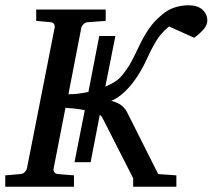

<svg xmlns="http://www.w3.org/2000/svg" viewBox="-35 -707 805 727"><path d="M750 -628.9Q750 -611.8 735.1 -595Q720.2 -578.1 700.2 -564L605 -606.9Q573.2 -580.6 554.7 -549.1Q536.1 -517.6 521 -483.6Q505.9 -449.7 483.9 -416Q462.4 -383.3 437 -359.4Q411.6 -335.4 386.2 -325.2Q412.1 -318.4 425.8 -307.1Q439.5 -295.9 446.8 -280.8L564 -47.9L632.8 -43V0H469.2V-32.2L351.1 -264.2Q347.7 -269 342.8 -272L308.1 -92.8H247.1L286.1 -290Q265.1 -293.9 244.6 -296.1Q224.1 -298.3 212.9 -298.8L168 -68.8Q166.5 -62.5 170.4 -55.7Q174.3 -48.8 185.1 -47.9L245.1 -43V0H-15.1V-43L42 -47.9Q52.7 -48.8 59.1 -55.7Q65.4 -62.5 66.9 -68.8L171.9 -602.1Q173.3 -608.9 169.9 -615.7Q166.5 -622.6 155.8 -623L102.1 -627.9V-670.9H365.2V-627.9L298.8 -623Q288.6 -622.6 281.5 -615.7Q274.4 -608.9 272.9 -602.1L224.1 -350.1Q259.8 -350.1 299.8 -358.9L340.8 -570.8H401.9L363.8 -378.9Q383.8 -387.2 399.7 -397.5Q415.5 -407.7 424.8 -418.9Q448.2 -446.3 463.9 -476.3Q479.5 -506.3 493.9 -536.9Q508.3 -567.4 528.1 -596.9Q547.9 -626.5 580.1 -652.8Q601.6 -670.9 627.2 -679Q652.8 -687 678.2 -687Q713.4 -687 731.7 -670.2Q750 -653.3 750 -628.9Z"/></svg>

Font: Charis
Style: Italic
Weight: 400
Italic angle: -11°
Designer: Walt Agee, Miriam Martin, Annie Olsen, Victor Gaultney, Lorna Priest, Alan Ward, Bob Hallissy, Martin Hosken, Sharon Cor
Foundry: SIL Global
Version: Version 7.000